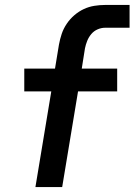

<svg xmlns="http://www.w3.org/2000/svg" viewBox="-20 -755 543 775"><path d="M123 0 187 -386H78V-478H202L218 -575Q222 -597 229 -618Q236 -639 249 -658.5Q262 -678 280 -693.5Q298 -709 318.5 -718.5Q339 -728 361 -731.5Q383 -735 404 -735H503V-643H404Q389 -643 374 -636.5Q359 -630 348.5 -617.5Q338 -605 332 -590Q326 -575 323 -560L310 -478H453V-386H295L231 0Z"/></svg>

Font: Iosevka Aile Semibold
Style: Italic
Weight: 600
Italic angle: -9°
Designer: Belleve Invis
Foundry: Belleve Invis
Version: Version 31.1.0; ttfautohint (v1.8.4)